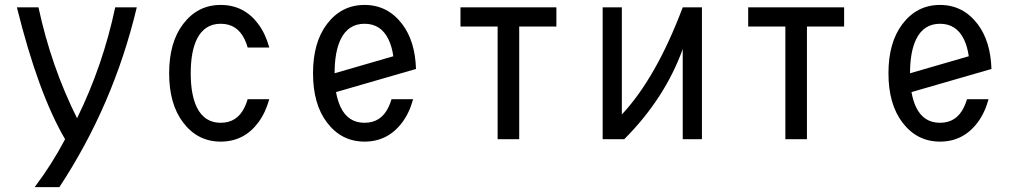

<svg xmlns="http://www.w3.org/2000/svg" viewBox="-20 -567 4142 782"><path d="M48.8 -537.1Q48.8 -537.1 136.7 -537.1Q188.5 -295.9 293.9 -85.4Q399.4 -300.8 449.2 -537.1H537.1Q442.4 -139.6 221.7 195.3H121.1Q192.4 100.6 245.1 0Q135.7 -186.5 48.8 -537.1Z M1076.7 -163.1Q1061.5 -107.9 1032.2 -68.4Q974.1 9.8 878.9 9.8Q784.7 9.8 725.6 -68.4Q668.9 -143.1 668.9 -268.6Q668.9 -394 725.6 -468.8Q784.7 -546.9 878.9 -546.9Q974.1 -546.9 1032.2 -468.8Q1061.5 -429.2 1076.7 -373.5Q1076.7 -373.5 988.8 -373.5Q983.4 -392.1 976.1 -407.2Q945.8 -470.2 878.9 -470.2Q812.5 -470.2 781.7 -407.2Q756.8 -356 756.8 -268.6Q756.8 -181.2 781.7 -129.9Q812.5 -66.9 878.9 -66.9Q945.8 -66.9 976.1 -129.9Q983.4 -145 988.8 -163.1Z M1662.6 -163.1Q1647.5 -107.4 1618.2 -68.4Q1559.6 9.8 1464.8 9.8Q1370.6 9.8 1311.5 -68.4Q1254.9 -143.1 1254.9 -268.6Q1254.9 -394 1311.5 -468.8Q1370.6 -546.9 1464.8 -546.9Q1558.6 -546.9 1618.2 -468.8Q1670.9 -399.4 1674.3 -286.1L1348.6 -191.9Q1355 -156.2 1367.7 -129.9Q1397.9 -66.9 1464.8 -66.9Q1531.7 -66.9 1562 -129.9Q1569.3 -145 1574.7 -163.1ZM1342.8 -268.6 1582 -337.9Q1576.2 -378.4 1562 -407.2Q1531.2 -470.2 1464.8 -470.2Q1398.4 -470.2 1367.7 -407.2Q1342.8 -356 1342.8 -268.6Z M2006.8 0V-459H1855.5V-537.1H2246.1V-459H2094.7V0Z M2434.6 0V-537.1H2512.7V-100.6Q2652.8 -250.5 2760.7 -537.1H2838.9V0H2760.7V-367.2Q2688 -166 2522.5 0Z M3178.7 0V-459H3027.3V-537.1H3418V-459H3266.6V0Z M4006.3 -163.1Q3991.2 -107.4 3961.9 -68.4Q3903.3 9.8 3808.6 9.8Q3714.4 9.8 3655.3 -68.4Q3598.6 -143.1 3598.6 -268.6Q3598.6 -394 3655.3 -468.8Q3714.4 -546.9 3808.6 -546.9Q3902.3 -546.9 3961.9 -468.8Q4014.6 -399.4 4018.1 -286.1L3692.4 -191.9Q3698.7 -156.2 3711.4 -129.9Q3741.7 -66.9 3808.6 -66.9Q3875.5 -66.9 3905.8 -129.9Q3913.1 -145 3918.5 -163.1ZM3686.5 -268.6 3925.8 -337.9Q3919.9 -378.4 3905.8 -407.2Q3875 -470.2 3808.6 -470.2Q3742.2 -470.2 3711.4 -407.2Q3686.5 -356 3686.5 -268.6Z"/></svg>

Font: Consola Mono
Style: Book
Weight: 400
Monospace: yes
Version: Version 2.001